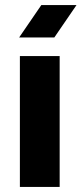

<svg xmlns="http://www.w3.org/2000/svg" viewBox="-20 -733 320 753"><path d="M58 0V-513H214V0ZM55 -586 142 -713H280L193 -586Z"/></svg>

Font: MuseoModerno Thin
Style: Bold
Weight: 700
Version: Version 1.003